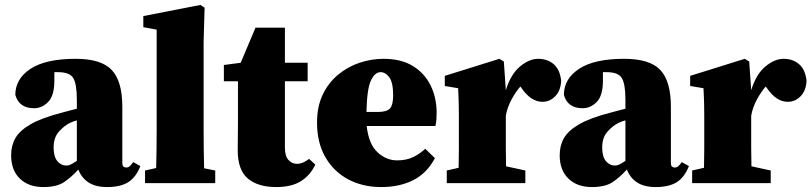

<svg xmlns="http://www.w3.org/2000/svg" viewBox="-20 -741 3284 777"><path d="M414 16Q367 16 338.5 -2.5Q310 -21 297 -55Q268 -23 238.5 -3.5Q209 16 155 16Q96 16 60.5 -18Q25 -52 25 -113Q25 -152 42.5 -182.5Q60 -213 104.5 -238.5Q149 -264 230 -285Q242 -288 258 -292.5Q274 -297 291 -301V-337Q291 -401 276.5 -425Q262 -449 215 -449Q211 -449 207.5 -449Q204 -449 200 -449V-415Q200 -354 175 -328.5Q150 -303 118 -303Q57 -303 42 -357Q42 -422 103.5 -462.5Q165 -503 286 -503Q390 -503 432.5 -457.5Q475 -412 475 -309V-80Q475 -63 492 -63Q498 -63 504 -67.5Q510 -72 519 -85L548 -69Q530 -23 498.5 -3.5Q467 16 414 16ZM197 -144Q197 -107 212 -89Q227 -71 249 -71Q256 -71 264.5 -74.5Q273 -78 291 -90V-254Q276 -250 262 -243Q241 -233 219 -209Q197 -185 197 -144Z M567 0V-51L612 -61Q613 -99 613.5 -136Q614 -173 614 -210V-621L560 -631V-676L791 -721L808 -710L804 -571V-210Q804 -173 804.5 -135.5Q805 -98 806 -60L851 -51V0Z M1098 16Q1024 16 983 -18.5Q942 -53 942 -133Q942 -162 942.5 -186.5Q943 -211 943 -240V-412H886V-478L954 -487L1014 -629H1133V-487H1225V-412H1133V-144Q1133 -110 1147 -94Q1161 -78 1182 -78Q1205 -78 1231 -98L1256 -75Q1236 -32 1198 -8Q1160 16 1098 16Z M1520 -449Q1497 -449 1481 -415Q1465 -381 1463 -288H1510Q1546 -288 1558.5 -302.5Q1571 -317 1571 -355Q1571 -407 1555.5 -428Q1540 -449 1520 -449ZM1523 16Q1448 16 1389.5 -15Q1331 -46 1297 -104.5Q1263 -163 1263 -245Q1263 -310 1286 -358Q1309 -406 1348 -438.5Q1387 -471 1435 -487Q1483 -503 1532 -503Q1604 -503 1651.5 -473.5Q1699 -444 1723 -394.5Q1747 -345 1747 -284Q1747 -268 1746 -256.5Q1745 -245 1742 -231H1464Q1472 -158 1507.5 -125Q1543 -92 1587 -92Q1625 -92 1652.5 -105.5Q1680 -119 1701 -139L1740 -101Q1708 -40 1652.5 -12Q1597 16 1523 16Z M1788 0V-51L1836 -62Q1837 -98 1837 -138.5Q1837 -179 1837 -210V-273Q1837 -301 1836.5 -318Q1836 -335 1835.5 -349.5Q1835 -364 1834 -384L1780 -393V-434L2001 -503L2019 -492L2027 -376Q2047 -441 2084.5 -472Q2122 -503 2158 -503Q2195 -503 2220.5 -481.5Q2246 -460 2251 -414Q2249 -374 2227 -351.5Q2205 -329 2175 -329Q2129 -329 2091 -384L2086 -391Q2068 -371 2050.5 -339Q2033 -307 2027 -273V-210Q2027 -181 2027 -142Q2027 -103 2028 -68L2106 -51V0Z M2634 16Q2587 16 2558.5 -2.5Q2530 -21 2517 -55Q2488 -23 2458.5 -3.5Q2429 16 2375 16Q2316 16 2280.5 -18Q2245 -52 2245 -113Q2245 -152 2262.5 -182.5Q2280 -213 2324.5 -238.5Q2369 -264 2450 -285Q2462 -288 2478 -292.5Q2494 -297 2511 -301V-337Q2511 -401 2496.5 -425Q2482 -449 2435 -449Q2431 -449 2427.5 -449Q2424 -449 2420 -449V-415Q2420 -354 2395 -328.5Q2370 -303 2338 -303Q2277 -303 2262 -357Q2262 -422 2323.5 -462.5Q2385 -503 2506 -503Q2610 -503 2652.5 -457.5Q2695 -412 2695 -309V-80Q2695 -63 2712 -63Q2718 -63 2724 -67.5Q2730 -72 2739 -85L2768 -69Q2750 -23 2718.5 -3.5Q2687 16 2634 16ZM2417 -144Q2417 -107 2432 -89Q2447 -71 2469 -71Q2476 -71 2484.5 -74.5Q2493 -78 2511 -90V-254Q2496 -250 2482 -243Q2461 -233 2439 -209Q2417 -185 2417 -144Z M2781 0V-51L2829 -62Q2830 -98 2830 -138.5Q2830 -179 2830 -210V-273Q2830 -301 2829.5 -318Q2829 -335 2828.5 -349.5Q2828 -364 2827 -384L2773 -393V-434L2994 -503L3012 -492L3020 -376Q3040 -441 3077.5 -472Q3115 -503 3151 -503Q3188 -503 3213.5 -481.5Q3239 -460 3244 -414Q3242 -374 3220 -351.5Q3198 -329 3168 -329Q3122 -329 3084 -384L3079 -391Q3061 -371 3043.5 -339Q3026 -307 3020 -273V-210Q3020 -181 3020 -142Q3020 -103 3021 -68L3099 -51V0Z"/></svg>

Font: Source Serif Pro Black
Style: Regular
Weight: 900
Designer: Frank Grießhammer
Foundry: Adobe Systems Incorporated
Version: Version 3.001;hotconv 1.0.111;makeotfexe 2.5.65597